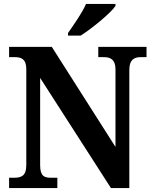

<svg xmlns="http://www.w3.org/2000/svg" viewBox="-20 -951 776 971"><path d="M324 -784V-771H388C448 -809 541 -886 564 -921V-931H415C396 -886 352 -825 324 -784ZM26 0H270V-52H240C203 -52 183 -60 183 -117V-557L541 0H634V-597C634 -649 658 -662 692 -662H721V-714H477V-662H506C538 -662 564 -650 564 -601V-208L242 -714H26V-662H55C86 -662 113 -654 113 -601V-117C113 -60 87 -52 49 -52H26Z"/></svg>

Font: Noto Serif Myanmar SemiCondensed
Style: Bold
Weight: 700
Width: 4
Designer: Ben Mitchell and the Monotype Design Team
Foundry: Monotype Imaging Inc.
Version: Version 2.106